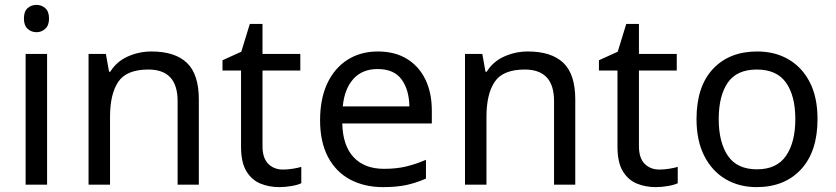

<svg xmlns="http://www.w3.org/2000/svg" viewBox="-20 -808 3425 787"><path d="M130 -788Q150 -788 165.5 -774.5Q181 -761 181 -732Q181 -704 165.5 -690Q150 -676 130 -676Q108 -676 93 -690Q78 -704 78 -732Q78 -761 93 -774.5Q108 -788 130 -788ZM173 -587V-51H85V-587Z M601 -597Q697 -597 746 -550.5Q795 -504 795 -400V-51H708V-394Q708 -523 588 -523Q499 -523 465 -473Q431 -423 431 -329V-51H343V-587H414L427 -514H432Q458 -556 504 -576.5Q550 -597 601 -597Z M1140 -113Q1160 -113 1181 -116.5Q1202 -120 1215 -124V-57Q1201 -50 1175 -45.5Q1149 -41 1125 -41Q1083 -41 1047.5 -55.5Q1012 -70 990 -106Q968 -142 968 -207V-519H892V-561L969 -596L1004 -710H1056V-587H1211V-519H1056V-209Q1056 -160 1079.5 -136.5Q1103 -113 1140 -113Z M1529 -597Q1598 -597 1647.5 -567Q1697 -537 1723.5 -482.5Q1750 -428 1750 -355V-302H1383Q1385 -211 1429.5 -163.5Q1474 -116 1554 -116Q1605 -116 1644.5 -125.5Q1684 -135 1726 -153V-76Q1685 -58 1645 -49.5Q1605 -41 1550 -41Q1474 -41 1415.5 -72Q1357 -103 1324.5 -164.5Q1292 -226 1292 -315Q1292 -403 1321.5 -466Q1351 -529 1404.5 -563Q1458 -597 1529 -597ZM1528 -525Q1465 -525 1428.5 -484.5Q1392 -444 1385 -372H1658Q1657 -440 1626 -482.5Q1595 -525 1528 -525Z M2144 -597Q2240 -597 2289 -550.5Q2338 -504 2338 -400V-51H2251V-394Q2251 -523 2131 -523Q2042 -523 2008 -473Q1974 -423 1974 -329V-51H1886V-587H1957L1970 -514H1975Q2001 -556 2047 -576.5Q2093 -597 2144 -597Z M2683 -113Q2703 -113 2724 -116.5Q2745 -120 2758 -124V-57Q2744 -50 2718 -45.5Q2692 -41 2668 -41Q2626 -41 2590.5 -55.5Q2555 -70 2533 -106Q2511 -142 2511 -207V-519H2435V-561L2512 -596L2547 -710H2599V-587H2754V-519H2599V-209Q2599 -160 2622.5 -136.5Q2646 -113 2683 -113Z M3331 -320Q3331 -187 3263.5 -114Q3196 -41 3081 -41Q3010 -41 2954.5 -73.5Q2899 -106 2867 -168.5Q2835 -231 2835 -320Q2835 -453 2902 -525Q2969 -597 3084 -597Q3157 -597 3212.5 -564.5Q3268 -532 3299.5 -470.5Q3331 -409 3331 -320ZM2926 -320Q2926 -225 2963.5 -169.5Q3001 -114 3083 -114Q3164 -114 3202 -169.5Q3240 -225 3240 -320Q3240 -415 3202 -469Q3164 -523 3082 -523Q3000 -523 2963 -469Q2926 -415 2926 -320Z"/></svg>

Font: Noto Sans Tamil UI
Style: Regular
Weight: 400
Designer: Jelle Bosma - Monotype Design Team
Foundry: Monotype Imaging Inc.
Version: Version 2.004; ttfautohint (v1.8.4.7-5d5b)